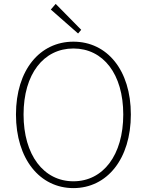

<svg xmlns="http://www.w3.org/2000/svg" viewBox="-20 -953 754 986"><path d="M357 13C529 13 652 -136 652 -365C652 -594 529 -739 357 -739C185 -739 62 -594 62 -365C62 -136 185 13 357 13ZM357 -22C204 -22 101 -157 101 -365C101 -573 204 -704 357 -704C510 -704 613 -573 613 -365C613 -157 510 -22 357 -22ZM381 -781 397 -800 266 -933 241 -904Z"/></svg>

Font: Harano Aji Gothic KR ExtraLight
Style: Regular
Weight: 250
Foundry: Masamichi Hosoda
Version: HaranoAjiGothicKR-ExtraLight version 20220220;ttx 4.29.1